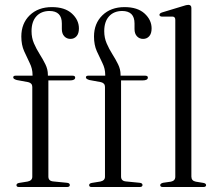

<svg xmlns="http://www.w3.org/2000/svg" viewBox="-20 -750 874 770"><path d="M174 -42Q174 -24.5 192.5 -22.5L248 -17Q260 -16 260 -8Q260 0 248.5 0H56Q46 0 46 -7.5Q46 -14.5 57 -16.5L91 -22Q109.5 -26 109.5 -41V-401.5Q109.5 -416.5 93.5 -420.5L47.5 -429Q33 -433 33 -439.5Q33 -446.5 42.5 -446.5H110.5V-450Q110.5 -474.5 99.2 -497Q88 -519.5 76.8 -544.8Q65.5 -570 65.5 -603.5Q65.5 -656 99.2 -688.8Q133 -721.5 188 -721.5Q240 -721.5 268.2 -695.8Q296.5 -670 296.5 -636Q296.5 -615.5 287 -604.8Q277.5 -594 262.5 -594Q247.5 -594 237.8 -604.5Q228 -615 228 -633.5V-656Q228 -706 178 -706Q144.5 -705.5 125.5 -684.2Q106.5 -663 106.5 -625Q106.5 -598.5 116.2 -576Q126 -553.5 139 -533Q152 -512.5 162 -492.2Q172 -472 172 -450.5V-446.5H270.5Q281.5 -446.5 281.5 -439Q281.5 -427.5 260 -427.5H174ZM465.5 -42Q465.5 -24.5 484 -22.5L539.5 -17Q551.5 -16 551.5 -8Q551.5 0 540 0H347.5Q337.5 0 337.5 -7.5Q337.5 -14.5 348.5 -16.5L382.5 -22Q401 -26 401 -41V-401.5Q401 -416.5 385 -420.5L339 -429Q324.5 -433 324.5 -439.5Q324.5 -446.5 334 -446.5H402V-450Q402 -474.5 390.8 -497Q379.5 -519.5 368.2 -544.8Q357 -570 357 -603.5Q357 -656 390.8 -688.8Q424.5 -721.5 479.5 -721.5Q531.5 -721.5 559.8 -695.8Q588 -670 588 -636Q588 -615.5 578.5 -604.8Q569 -594 554 -594Q539 -594 529.2 -604.5Q519.5 -615 519.5 -633.5V-656Q519.5 -706 469.5 -706Q436 -705.5 417 -684.2Q398 -663 398 -625Q398 -598.5 407.8 -576Q417.5 -553.5 430.5 -533Q443.5 -512.5 453.5 -492.2Q463.5 -472 463.5 -450.5V-446.5H562Q573 -446.5 573 -439Q573 -427.5 551.5 -427.5H465.5ZM747.5 -718V-42Q747.5 -25 765 -21.5L795.5 -16.5Q806.5 -14.5 806.5 -7.5Q806.5 0 795 0H633Q622.5 0 622.5 -7.5Q622.5 -14 634 -17L665.5 -21.5Q683 -25 683 -41.5V-670.5Q683 -683 672 -683.5H628.5Q619.5 -684.5 619.5 -690.5Q619.5 -696.5 629.5 -700L713.5 -725.5Q728 -730.5 735 -730.5Q747.5 -730.5 747.5 -718Z"/></svg>

Font: Fraunces 72pt Light
Style: Regular
Weight: 300
Version: Version 1.000;[0bf87f6ff]